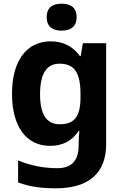

<svg xmlns="http://www.w3.org/2000/svg" viewBox="-20 -780 673 1040"><path d="M314 -760C269 -760 233 -743 233 -687C233 -632 269 -614 314 -614C358 -614 395 -632 395 -687C395 -743 358 -760 314 -760ZM255 -556C124 -556 45 -451 45 -272C45 -95 122 10 251 10C316 10 369 -14 406 -71H410C408 -52 406 -26 406 -4V7C406 90 368 131 291 131C216 131 145 117 78 89V208C141 232 205 240 282 240C462 240 555 157 555 1V-546H429L417 -476H413C375 -529 322 -556 255 -556ZM302 -435C382 -435 416 -388 416 -271V-253C416 -145 380 -107 304 -107C231 -107 197 -161 197 -270C197 -380 232 -435 302 -435Z"/></svg>

Font: Noto Sans Bassa Vah
Style: Bold
Weight: 700
Designer: Monotype Design Team
Foundry: Monotype Imaging Inc.
Version: Version 2.002